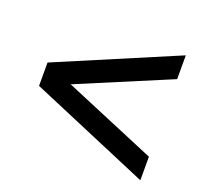

<svg xmlns="http://www.w3.org/2000/svg" viewBox="-95 -655 789 735"><g transform="rotate(20 300.0 -287.5)"><path d="M544 -33 56 -240V-335L544 -542V-445L94 -256V-318L544 -129Z"/></g></svg>

Font: Nunito Sans 12pt ExtraLight
Style: Bold
Weight: 700
Version: Version 3.101;gftools[0.9.27]